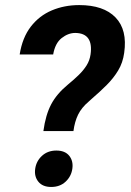

<svg xmlns="http://www.w3.org/2000/svg" viewBox="-20 -741 525 767"><path d="M153.3 -217.3Q162.1 -281.7 184.3 -324Q206.5 -366.2 251.5 -403.3Q275.4 -422.9 294.4 -441.4Q313.5 -460 325.9 -479.7Q338.4 -499.5 341.8 -523.9Q353.5 -608.4 280.8 -609.4Q252.4 -609.4 226.3 -588.9Q200.2 -568.4 192.4 -523.4H58.6Q69.3 -590.8 103 -634.5Q136.7 -678.2 187 -699.5Q237.3 -720.7 296.4 -720.7Q394 -720.7 441.7 -671.1Q489.3 -621.6 476.1 -529.8Q470.7 -490.2 451.9 -459.2Q433.1 -428.2 406.2 -401.4Q379.4 -374.5 348.1 -347.7Q341.3 -341.8 334.5 -335.4Q305.7 -311 292 -283Q278.3 -254.9 273.4 -217.3ZM205.1 -139.6Q239.7 -139.6 256.6 -118.7Q273.4 -97.7 269 -66.9Q264.6 -36.1 241.9 -15.1Q219.2 5.9 184.6 5.9Q150.4 5.9 133.3 -15.1Q116.2 -36.1 120.6 -66.9Q125 -97.7 147.9 -118.7Q170.9 -139.6 205.1 -139.6Z"/></svg>

Font: Robert Sans ExtraBold
Style: Italic
Weight: 800
Italic angle: -8°
Designer: Christian Robertson (extended by Adam Twardoch)
Foundry: Google
Version: Version 12.135;April 2, 2019;FontCreator 11.5.0.2425 64-bit;